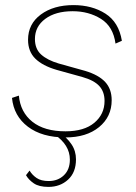

<svg xmlns="http://www.w3.org/2000/svg" viewBox="-20 -529 533 753"><path d="M237 10Q145 10 89.5 -32Q34 -74 27 -145L54 -154Q60 -89 107 -51.5Q154 -14 237 -14Q310 -14 350 -47.5Q390 -81 390 -133Q390 -169 369.5 -191.5Q349 -214 303 -227L202 -255Q147 -271 118.5 -299Q90 -327 90 -373Q90 -435 140 -472Q190 -509 268 -509Q341 -509 393.5 -475.5Q446 -442 458 -369L433 -358Q424 -425 376 -455Q328 -485 265 -485Q198 -485 157.5 -455Q117 -425 117 -376Q117 -337 141.5 -315Q166 -293 210 -280L314 -251Q367 -235 392.5 -207.5Q418 -180 418 -136Q418 -71 368.5 -30.5Q319 10 237 10ZM193 -2 215 -8Q243 11 260.5 37Q278 63 278 96Q278 147 247 175.5Q216 204 170 204Q133 204 112.5 190Q92 176 82 158L96 140Q106 157 123.5 169Q141 181 171 181Q207 181 230.5 158.5Q254 136 254 97Q254 39 193 -2Z"/></svg>

Font: Work Sans ExtraLight
Style: Italic
Weight: 200
Italic angle: -13°
Designer: Wei Huang
Foundry: Wei Huang
Version: Version 2.012; ttfautohint (v1.8.3)